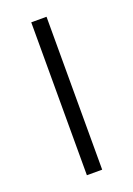

<svg xmlns="http://www.w3.org/2000/svg" viewBox="-105 -545 410 590"><g transform="rotate(-20 100.0 -250.0)"><path d="M75 0H125V-500H75Z"/></g></svg>

Font: Millimetre
Style: Light
Weight: 200
Designer: Jérémy Landes
Version: Version 1.0